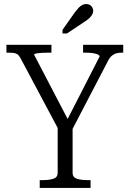

<svg xmlns="http://www.w3.org/2000/svg" viewBox="-20 -932 643 952"><path d="M266 -315 278 -275 81 -645Q74 -658 65 -663.5Q56 -669 44 -670Q32 -671 17 -671H12V-710H235V-671H221Q205 -671 188.5 -670Q172 -669 160.5 -667Q149 -665 149 -661L329 -316L301 -314L474 -652Q474 -658 463.5 -662.5Q453 -667 437 -669Q421 -671 404 -671H392V-710H591V-671H587Q571 -671 558.5 -668Q546 -665 535 -656Q524 -647 515 -629L330 -274L340 -315V-75Q340 -53 360.5 -46Q381 -39 413 -39H429V0H177V-39H194Q225 -39 245.5 -46Q266 -53 266 -75ZM352 -872 290 -784V-766H312L393 -820Q409 -830 419.5 -839Q430 -848 436 -858Q442 -868 442 -878Q442 -892 432.5 -902Q423 -912 407 -912Q397 -912 387.5 -907Q378 -902 370 -893.5Q362 -885 352 -872Z"/></svg>

Font: Roboto Serif 28pt Condensed Light
Style: Regular
Weight: 300
Width: 3
Designer: Greg Gazdowicz
Foundry: Commercial Type
Version: Version 1.008